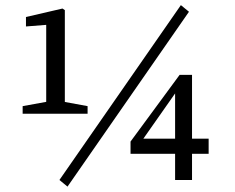

<svg xmlns="http://www.w3.org/2000/svg" viewBox="-20 -689 901 735"><path d="M479.7 -100.3V-147.1L667.5 -402.3H715.1V0H650.3V-352H664.8L518.8 -143.9L509.7 -158.2H778.7V-100.3ZM238.4 25.4 207.5 0 672.4 -669.4 703.4 -644ZM79.4 -623.9 219.2 -656.3 228.2 -650.3V-253.5H156.9V-593.8L79.4 -587.7ZM222.3 -299.8 315.3 -282.7V-253.5H66.7V-282.7L161 -299.8Z"/></svg>

Font: Adobe Variable Font Prototype
Style: Regular
Weight: 389
Designer: Frank Grießhammer
Foundry: Adobe
Version: Version 1.004;hotconv 1.0.113;makeotfexe 2.5.65598